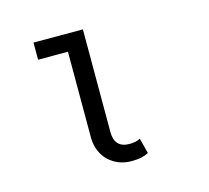

<svg xmlns="http://www.w3.org/2000/svg" viewBox="-75 -542 697 640"><g transform="rotate(-15 273.0 -222.0)"><path d="M363.8 -1Q353 4.9 339.1 8.1Q325.2 11.2 304.2 11.2Q282.2 11.2 262.2 3.7Q242.2 -3.9 227.1 -18.1Q211.9 -32.2 202.9 -53.2Q193.8 -74.2 193.8 -101.1V-396H90.8V-455.1H261.2V-101.1Q261.2 -45.9 313 -45.9Q336.9 -45.9 350.1 -54.2Z"/></g></svg>

Font: Anonymous Pro
Style: Regular
Weight: 400
Monospace: yes
Designer: Mark Simonson
Version: Version 1.003